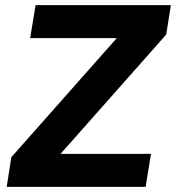

<svg xmlns="http://www.w3.org/2000/svg" viewBox="-20 -725 683 745"><path d="M6 0 24 -115 433 -577H97L118 -705H643L625 -591L215 -128H566L545 0Z"/></svg>

Font: Winston
Style: Bold Italic
Weight: 700
Italic angle: -9°
Designer: Original fonts by Vernon Adams / Changes by Cristiano Sobral
Foundry: Original fonts by Vernon Adams / Changes by Cristiano Sobral
Version: Version 2.503;July 17, 2020;FontCreator 13.0.0.2655 64-bit